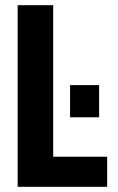

<svg xmlns="http://www.w3.org/2000/svg" viewBox="-20 -720 453 740"><path d="M48 0V-700H185V-116H393V0ZM250 -392H362V-268H250Z"/></svg>

Font: Jockey One
Style: Regular
Weight: 400
Designer: TypeTogether
Foundry: TypeTogether
Version: Version 1.002